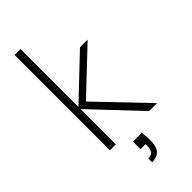

<svg xmlns="http://www.w3.org/2000/svg" viewBox="-290 -770 1025 1025"><g transform="rotate(-45 222.5 -257.5)"><path d="M366 0 107 -275 346 -502H404L149 -261L150 -289L426 0ZM70 0V-720H115V0ZM184 205V176Q208 176 218 162.5Q228 149 228 124V111H190V54H256Q258 69 259.5 83.5Q261 98 261 109Q261 166 239.5 185.5Q218 205 184 205Z"/></g></svg>

Font: DM Sans 16pt ExtraLight
Style: Regular
Weight: 250
Version: Version 4.004;gftools[0.9.30]